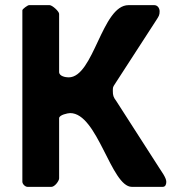

<svg xmlns="http://www.w3.org/2000/svg" viewBox="-20 -727 685 747"><path d="M247 -426C236 -426 210 -430 210 -447V-673C210 -683 183 -707 173 -707H93C88 -707 67 -692 67 -687V-20C67 -11 78 0 87 0H180C193 0 210 -23 210 -33V-267C210 -280 244 -287 253 -287C360 -287 412 0 493 0H613C625 0 627 -12 627 -20C627 -36 606 -63 600 -73C575 -112 458 -294 433 -333C421 -349 419 -356 419 -373C419 -387 419 -388 427 -400L587 -647C598 -664 601 -668 601 -683C601 -694 594 -707 580 -707H480C376 -707 345 -426 247 -426Z"/></svg>

Font: Asimov Print
Style: C
Weight: 500
Designer: Google
Version: Version 2.000980: 2014